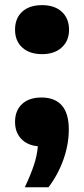

<svg xmlns="http://www.w3.org/2000/svg" viewBox="-20 -576 336 766"><path d="M254.5 -60Q254.5 0.5 232.8 61.2Q211 122 173.5 171H79Q102 122.5 115 83.5Q128 44.5 131 7.5Q88.5 3.5 64.2 -22.5Q40 -48.5 40 -89.5Q40 -135 68 -161Q96 -187 145.5 -187Q199 -187 226.8 -155.2Q254.5 -123.5 254.5 -60ZM40 -457.5Q40 -503 68.5 -529.2Q97 -555.5 148 -555.5Q198 -555.5 226.8 -528.8Q255.5 -502 255.5 -457.5Q255.5 -413.5 226.5 -386.8Q197.5 -360 148 -360Q98 -360 69 -386.2Q40 -412.5 40 -457.5Z"/></svg>

Font: Encode Sans Semi Expanded
Style: Bold
Weight: 700
Width: 6
Designer: Multiple Designers
Foundry: Impallari Type
Version: Version 2.000